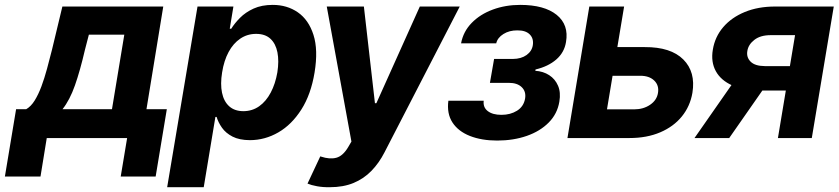

<svg xmlns="http://www.w3.org/2000/svg" viewBox="-90 -573 3481 797"><path d="M-69.7 159.8 -23.2 -119.7H18.8Q38.6 -131.2 54 -155.9Q69.3 -180.6 82 -214.5Q94.6 -248.4 105.2 -287.6Q115.8 -326.8 125.8 -366.6L168.9 -545.9H587.7L518 -119.7H602.5L556.1 159.8H411.1L437.7 0H104.1L78.1 159.8ZM169.5 -119.7H374.8L426 -429.1H278.9L262.7 -366.6Q242.5 -279.4 221.1 -218.7Q199.8 -157.9 169.5 -119.7Z M603.9 204.1 729.9 -545.9H878.9L863.7 -453.7H869.9Q883.7 -476.1 906.3 -499Q929 -522 962.7 -537.4Q996.4 -552.7 1042 -552.7Q1101.8 -552.7 1146.5 -521.7Q1191.3 -490.6 1211.2 -428.3Q1231.2 -365.9 1215.8 -272.1Q1200.8 -181 1160.9 -118.3Q1121 -55.6 1065.5 -23.5Q1010 8.6 947.5 8.8Q903.7 8.6 875.4 -5.9Q847.2 -20.4 831.5 -42.7Q815.9 -64.9 809.2 -87.5H804.1L755.7 204.1ZM920.1 -111.5Q957.4 -111.7 986.1 -132.1Q1014.7 -152.4 1033.9 -188.8Q1053.1 -225.2 1061.3 -272.5Q1068.7 -319.8 1061.6 -355.8Q1054.5 -391.8 1032.6 -412.1Q1010.6 -432.4 973.2 -432.4Q936.6 -432.4 907.5 -412.7Q878.3 -393 859 -357.2Q839.7 -321.4 832 -272.5Q824.1 -224.1 831.6 -188Q839.1 -151.9 861.4 -131.8Q883.7 -111.7 920.1 -111.5Z M1278.9 204.1Q1250.3 204.6 1226 200.1Q1201.8 195.7 1186.5 189.1L1239.5 76L1242.3 77Q1279 89.2 1306.2 81.8Q1333.4 74.5 1355.3 37.7L1368.8 14.6L1266.4 -545.9H1420.5L1466.4 -144.5H1472.3L1652.7 -545.9H1818.4L1506.2 59.2Q1483.6 103.5 1451.9 136.2Q1420.2 168.8 1377.6 186.5Q1335.1 204.1 1278.9 204.1Z M1771.2 -154.9H1917.9Q1914.5 -127.4 1934.8 -111.8Q1955.1 -96.2 1991.5 -96.3Q2028.6 -96.2 2056.2 -113.4Q2083.8 -130.7 2089.6 -163.5Q2094.6 -192.6 2076 -210.9Q2057.4 -229.2 2022.2 -229.1H1943.7L1961 -328.3H2039Q2073.6 -328.6 2095.8 -344.6Q2118 -360.6 2121.8 -385.7Q2125.9 -413.3 2108.9 -430.2Q2092 -447.2 2057.7 -446.9Q2024.4 -447.2 1999.9 -431.9Q1975.3 -416.7 1969.8 -393H1823.9Q1833 -442.2 1868.1 -478Q1903.1 -513.9 1955.8 -533.3Q2008.4 -552.7 2069.4 -552.7Q2169.4 -552.7 2220.7 -511.4Q2271.9 -470 2259.5 -398.6Q2252.6 -355.4 2219.3 -326.2Q2185.9 -297.1 2133.1 -284.6L2132.1 -279.1Q2165 -277 2189.7 -261Q2214.5 -245 2226.4 -217.2Q2238.4 -189.5 2231.9 -151.2Q2223.6 -100.5 2187.8 -64.4Q2152.1 -28.2 2096.7 -8.9Q2041.3 10.4 1973.9 10.5Q1908.7 10.4 1860.5 -8.7Q1812.3 -27.7 1788.2 -64.6Q1764.2 -101.5 1771.2 -154.9Z M2423.3 -377.5H2586.6Q2694.6 -378 2746.5 -326.1Q2798.3 -274.2 2784.3 -188.1Q2774.8 -131.9 2740.4 -89.6Q2706.1 -47.4 2650.6 -23.7Q2595.2 0 2522.8 0H2265.5L2356.3 -545.9H2500.7L2429.6 -119.1H2542.5Q2580.8 -119.1 2608.6 -138.1Q2636.4 -157 2641.3 -187.1Q2646.6 -218.8 2625.4 -238.9Q2604.3 -258.9 2566.9 -258.4H2403.6Z M3139.2 0 3210.3 -427.1H3108.5Q3066.2 -426.9 3041.4 -407.5Q3016.6 -388.2 3012.4 -362.1Q3007.5 -335.6 3025.6 -317.3Q3043.7 -298.9 3084.7 -298.6H3239.2L3222.4 -197.1H3067.9Q2997.8 -197.1 2950 -218.2Q2902.3 -239.4 2881.4 -277.6Q2860.4 -315.9 2869 -366.8Q2877.6 -420 2912.1 -460.3Q2946.5 -500.5 3001.7 -523.2Q3056.8 -545.9 3127.6 -545.9H3371L3279.8 0ZM2792.9 0 2991.3 -284.4H3135.4L2937 0Z"/></svg>

Font: Inter Tight
Style: Italic
Weight: 400
Italic angle: -9.39999°
Designer: Rasmus Andersson
Foundry: rsms
Version: Version 3.002